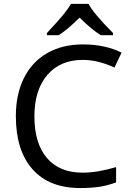

<svg xmlns="http://www.w3.org/2000/svg" viewBox="-20 -951 672 981"><path d="M402.8 -645Q287.6 -645 221.7 -567.9Q155.8 -490.7 155.8 -356.9Q155.8 -218.8 219.7 -143.8Q283.7 -68.8 401.9 -68.8Q478 -68.8 573.2 -97.2V-19Q527.8 -2.4 485.8 3.7Q443.8 9.8 389.2 9.8Q231.4 9.8 146.2 -86.2Q61 -182.1 61 -357.9Q61 -468.3 101.8 -551.3Q142.6 -634.3 220.5 -679.2Q298.3 -724.1 403.8 -724.1Q517.1 -724.1 601.1 -682.1L564.9 -606Q479.5 -645 402.8 -645ZM219.7 -782.2Q280.8 -847.7 305.9 -878.9Q331.1 -910.2 342.8 -931.2H432.6Q458 -881.8 557.6 -782.2V-771H495.6Q451.7 -796.9 386.7 -860.8Q322.8 -798.3 279.8 -771H219.7Z"/></svg>

Font: NotoPenekeko
Style: Regular
Weight: 400
Designer: Monotype Design team
Foundry: Monotype Imaging Inc.
Version: Version 1.04